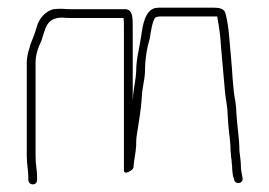

<svg xmlns="http://www.w3.org/2000/svg" viewBox="-20 -481 704 502"><path d="M586 -54C587 -49 587 -45 587 -41C587 -36 588 -30 589 -22L592 -12C595 4 618 -1 614 -17L612 -27C611 -33 610 -38 610 -41C610 -57 608 -71 606 -86C606 -119 600 -151 598 -185C598 -195 597 -206 595 -218C588 -254 588 -292 584 -331C580 -370 579 -410 570 -444C567 -460 552 -461 534 -461H403C398 -461 392 -461 386 -460C359 -454 353 -415 349 -386C345 -357 336 -328 336 -293C335 -273 330 -253 328 -232C328 -228 328 -224 327 -219V-410C327 -432 328 -457 307 -457H164C159 -457 152 -457 143 -458C134 -458 127 -458 120 -457C99 -452 83 -433 77 -414C73 -399 66 -380 60 -366L56 -352C53 -343 50 -329 50 -317V-72C50 -52 54 -36 54 -18V-11C54 -4 59 1 66 1C73 1 77 -4 77 -11V-18C77 -36 73 -51 73 -71V-317C73 -339 80 -357 88 -374C99 -405 100 -435 143 -435C151 -434 158 -434 164 -434H303C304 -427 304 -419 304 -410V-36C304 -30 308 -28 315 -31C324 -35 328 -39 329 -43C330 -64 335 -80 336 -100C336 -109 336 -119 338 -130C343 -163 349 -194 351 -230C352 -252 358 -271 359 -292C359 -326 364 -355 372 -382C374 -397 378 -423 385 -434C389 -438 397 -438 403 -438H548C551 -419 554 -404 556 -383L558 -357C561 -322 565 -279 568 -244C569 -227 575 -202 575 -184L577 -154C579 -130 583 -108 583 -84C584 -79 584 -75 584 -72C585 -66 586 -60 586 -54Z"/></svg>

Font: Electronic
Style: ExLt
Weight: 200
Version: Version 1.011